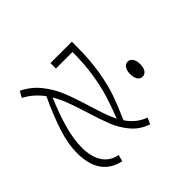

<svg xmlns="http://www.w3.org/2000/svg" viewBox="-133 -978 1270 1270"><g transform="rotate(45 502.0 -343.0)"><path d="M930 -161Q893 13 679 13Q597 13 498.5 -18.5Q400 -50 271 -110Q202 -60 164 13L121 -11Q155 -81 213 -128Q271 -175 336.5 -202.5Q402 -230 496 -259Q578 -284 621.5 -299Q665 -314 705 -334Q620 -367 550.5 -388.5Q481 -410 389 -424.5Q297 -439 186 -439V-284H135V-484H178Q309 -484 409.5 -466.5Q510 -449 581 -424Q652 -399 744 -358Q816 -406 844 -483L888 -464Q864 -393 810.5 -348Q757 -303 693.5 -278Q630 -253 513 -217Q448 -197 398 -177.5Q348 -158 306 -133Q419 -85 511 -60Q603 -35 678 -35Q762 -35 816.5 -69.5Q871 -104 884 -173ZM489 -652Q489 -673 508 -686Q527 -699 559 -699Q593 -699 611.5 -686Q630 -673 630 -652Q630 -631 611.5 -618Q593 -605 559 -605Q527 -605 508 -618Q489 -631 489 -652Z"/></g></svg>

Font: BioRhyme Expanded Light
Style: Regular
Weight: 300
Width: 7
Designer: Aoife Mooney
Foundry: Aoife Mooney Type
Version: Version 1.001